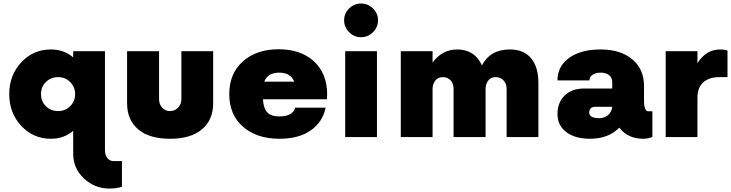

<svg xmlns="http://www.w3.org/2000/svg" viewBox="-20 -798 4256 1118"><path d="M642.5 140H690V290Q655 300 618.8 300Q531.2 300 468.8 241.2Q406.2 182.5 406.2 97.5V-36.2Q352.5 10 276.2 10Q173.8 10 103.8 -65Q33.8 -140 33.8 -250Q33.8 -360 103.8 -435Q173.8 -510 276.2 -510Q352.5 -510 406.2 -463.8V-500H591.2V75Q591.2 105 605 122.5Q618.8 140 642.5 140ZM318.8 -151.2Q360 -151.2 388.8 -180Q417.5 -208.8 417.5 -250Q417.5 -291.2 388.8 -320Q360 -348.8 318.8 -348.8Q276.2 -348.8 247.5 -320.6Q218.8 -292.5 218.8 -250Q218.8 -207.5 247.5 -179.4Q276.2 -151.2 318.8 -151.2Z M720 -196.2V-500H906.2V-220Q906.2 -191.2 924.4 -171.2Q942.5 -151.2 970 -151.2Q997.5 -151.2 1016.9 -171.2Q1036.2 -191.2 1036.2 -220V-500H1221.2V-196.2Q1221.2 -100 1156.2 -45Q1091.2 10 970 10Q848.8 10 784.4 -45Q720 -100 720 -196.2Z M1885 -251.2 1883.8 -220H1511.2Q1513.8 -168.8 1535.6 -144.4Q1557.5 -120 1606.2 -120Q1685 -120 1698.8 -171.2H1876.2Q1858.8 -87.5 1789.4 -38.8Q1720 10 1607.5 10Q1475 10 1395 -60Q1315 -130 1315 -250Q1315 -370 1394.4 -440.6Q1473.8 -511.2 1602.5 -511.2Q1731.2 -511.2 1807.5 -441.2Q1883.8 -371.2 1885 -251.2ZM1606.2 -375Q1538.8 -375 1518.8 -322.5H1693.8Q1672.5 -375 1606.2 -375Z M2151.9 -610.6Q2122.5 -581.2 2082.5 -581.2Q2042.5 -581.2 2013.1 -610.6Q1983.8 -640 1983.8 -680Q1983.8 -720 2013.1 -748.8Q2042.5 -777.5 2082.5 -777.5Q2122.5 -777.5 2151.9 -748.8Q2181.2 -720 2181.2 -680Q2181.2 -640 2151.9 -610.6ZM1990 0V-500H2175V0Z M2948.8 -510Q3030 -510 3072.5 -458.8Q3115 -407.5 3115 -316.2V0H2930V-281.2Q2930 -310 2912.5 -329.4Q2895 -348.8 2866.2 -348.8Q2836.2 -348.8 2821.9 -327.5Q2807.5 -306.2 2807.5 -281.2V0H2621.2V-281.2Q2621.2 -310 2604.4 -329.4Q2587.5 -348.8 2558.8 -348.8Q2528.8 -348.8 2513.8 -327.5Q2498.8 -306.2 2498.8 -281.2V0H2313.8V-500H2498.8V-433.8Q2555 -510 2642.5 -510Q2743.8 -510 2786.2 -417.5Q2835 -510 2948.8 -510Z M3755 -150H3778.8V0Q3751.2 10 3726.2 10Q3635 10 3586.2 -55Q3523.8 10 3415 10Q3328.8 10 3277.5 -28.8Q3226.2 -67.5 3226.2 -133.8Q3226.2 -201.2 3268.1 -241.9Q3310 -282.5 3380 -282.5H3545V-320Q3545 -345 3526.9 -360Q3508.8 -375 3477.5 -375Q3448.8 -375 3430.6 -362.5Q3412.5 -350 3412.5 -330H3226.2Q3226.2 -412.5 3294.4 -461.2Q3362.5 -510 3477.5 -510Q3593.8 -510 3661.9 -452.5Q3730 -395 3730 -298.8V-215Q3730 -150 3755 -150ZM3468.8 -110Q3500 -110 3520.6 -127.5Q3541.2 -145 3545 -176.2H3447.5Q3411.2 -176.2 3411.2 -142.5Q3411.2 -110 3468.8 -110Z M4173.8 -510Q4197.5 -510 4216.2 -503.8V-348.8H4166.2Q4108.8 -348.8 4075 -318.1Q4041.2 -287.5 4041.2 -230V0H3856.2V-500H4041.2V-430Q4091.2 -510 4173.8 -510Z"/></svg>

Font: Now Alt Black
Style: Regular
Weight: 900
Designer: Alfredo Marco Pradil
Foundry: Alfredo Marco Pradil
Version: Version 1.002;PS 001.002;hotconv 1.0.88;makeotf.lib2.5.64775